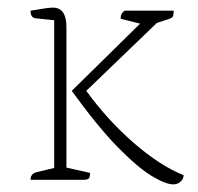

<svg xmlns="http://www.w3.org/2000/svg" viewBox="-20 -471 518 503"><path d="M60 0Q60 -16 76 -20L122 -31V-418L74 -423Q60 -424 60 -443Q89 -448 100.5 -449.5Q112 -451 119 -451Q154 -451 154 -400V-32L216 -18Q216 -8 213 -4Q210 0 199 0ZM434 12Q414 12 377.5 -10Q341 -32 288.5 -85.5Q236 -139 168 -233L347 -409L296 -422Q296 -437 307 -443H435Q435 -430 432 -426.5Q429 -423 419 -420L391 -411L206 -233Q262 -156 330.5 -96.5Q399 -37 461 -12Q461 -2 453 5Q445 12 434 12Z"/></svg>

Font: Petrona Thin
Style: Regular
Weight: 100
Designer: Ringo R. Seeber
Foundry: Ringo R. Seeber
Version: Version 2.001; ttfautohint (v1.8.3)